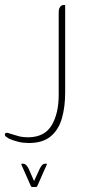

<svg xmlns="http://www.w3.org/2000/svg" viewBox="-103 -361 360 772"><path d="M154 -341H157Q159 -341 159 -338V11Q159 70 145.5 116Q132 162 100 188Q68 214 13 214Q-9 214 -28 209.5Q-47 205 -66 197Q-71 193 -76.5 190Q-82 187 -83 183Q-85 173 -75 173Q-73 173 -71 173.5Q-69 174 -67 175Q-45 182 -28.5 186.5Q-12 191 14 191Q78 189 105.5 141.5Q133 94 133 21V-307Q133 -313 133.5 -319.5Q134 -326 138 -332Q143 -341 154 -341ZM81 297Q88 297 85 301L47 387Q45 391 42 391H26Q23 391 21 387L-17 301Q-18 297 -13 297Q-3 297 2.5 303Q8 309 12 317L34 367L57 317Q61 309 66 303Q71 297 81 297Z"/></svg>

Font: Zain ExtraLight
Style: Regular
Weight: 200
Designer: Zain,Boutros
Foundry: Mobile Telecommunications Company (Zain), 2024
Version: Version 1.51; ttfautohint (v1.8.4)